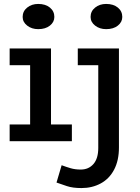

<svg xmlns="http://www.w3.org/2000/svg" viewBox="-20 -717 713 975"><path d="M133 -25V-471H239V-25ZM29 0V-85H345V0ZM29 -386V-471H214V-386ZM174 -569Q141 -569 118 -587Q95 -605 95 -631Q95 -660 118 -678.5Q141 -697 174 -697Q211 -697 233.5 -678.5Q256 -660 256 -631Q256 -605 233.5 -587Q211 -569 174 -569ZM394 238Q349 238 319.5 228Q290 218 267 210L293 122Q317 131 339.5 137.5Q362 144 390 144Q430 144 454.5 116Q479 88 479 34V-471H584V32Q584 98 559.5 144.5Q535 191 491.5 214.5Q448 238 394 238ZM375 -386V-471H560V-386ZM519 -569Q486 -569 463 -587Q440 -605 440 -631Q440 -660 463 -678.5Q486 -697 519 -697Q556 -697 578.5 -678.5Q601 -660 601 -631Q601 -605 578.5 -587Q556 -569 519 -569Z"/></svg>

Font: BioRhyme Medium
Style: Regular
Weight: 500
Designer: Aoife Mooney
Foundry: Aoife Mooney Type
Version: Version 1.600;gftools[0.9.33]